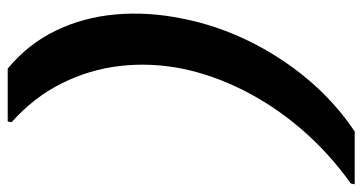

<svg xmlns="http://www.w3.org/2000/svg" viewBox="-254 -599 940 498"><g transform="rotate(-90 216.0 -350.0)"><path d="M124 100H-13L-11 90Q70 32 131 -39.5Q192 -111 231.5 -190Q271 -269 287 -348Q303 -429 294 -508Q285 -587 249 -659.5Q213 -732 148 -790L150 -800H287Q351 -747 385.5 -675.5Q420 -604 427.5 -520.5Q435 -437 417 -348Q400 -260 359.5 -176.5Q319 -93 259.5 -22Q200 49 124 100Z"/></g></svg>

Font: Albert Sans
Style: Bold Italic
Weight: 700
Italic angle: -11.25°
Designer: Andreas Rasmussen
Foundry: a.Foundry
Version: Version 1.025